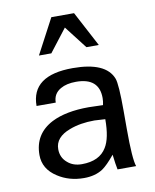

<svg xmlns="http://www.w3.org/2000/svg" viewBox="-87 -836 739 916"><g transform="rotate(-10 282.5 -378.5)"><path d="M425 -600H365L280 -710L195 -600H135L225 -770H335ZM500 0H410Q405 -23 399 -73Q362 -28 337 -11Q300 13 246 13Q174 13 119 -23Q55 -64 55 -132Q55 -234 146 -281Q215 -316 326 -316Q338 -316 361.5 -315Q385 -314 395 -314Q399 -332 399 -348Q399 -446 287 -446Q241 -446 212 -429Q175 -408 175 -365H82Q82 -513 283 -513Q443 -513 476 -428Q487 -400 487 -270V-183Q487 -36 500 0ZM394 -246Q354 -249 342 -249Q273 -249 221 -229Q148 -202 148 -144Q148 -103 178 -78Q205 -54 247 -54Q333 -54 367 -111Q394 -154 394 -246Z"/></g></svg>

Font: Mingzat
Style: Regular
Weight: 400
Designer: Jason Glavy (Lepcha), Lorna Priest (Lepcha additions), Walt Agee (Sophia), Victor Gaultney (Sophia)
Foundry: SIL International
Version: Version 0.100